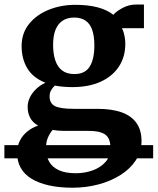

<svg xmlns="http://www.w3.org/2000/svg" viewBox="-52 -588 718 875"><path d="M646 73.5V133.5H-32V73.5ZM279 267.5Q218.5 267.5 171.5 257Q124.5 246.5 92 226.8Q59.5 207 42.8 177.5Q26 148 26 110Q26 78 38.5 53.2Q51 28.5 72.8 11Q94.5 -6.5 121.5 -15.5Q97 -29.5 85.5 -51.2Q74 -73 74 -101Q74 -123 84.2 -144Q94.5 -165 112.8 -182.5Q131 -200 155 -211Q98 -233.5 72.2 -277Q46.5 -320.5 46.5 -377.5Q46.5 -437 80.5 -479Q114.5 -521 170.2 -543.5Q226 -566 291 -566Q350 -566 393.2 -554.5Q436.5 -543 464.5 -520.5Q476 -535 505.5 -551.2Q535 -567.5 570.5 -567.5H604V-459.5H503.5Q508.5 -450.5 511.8 -439.2Q515 -428 517 -415.5Q519 -403 519 -389.5Q519.5 -329.5 490 -284.8Q460.5 -240 406.5 -215.5Q352.5 -191 277.5 -191Q256 -191 235.8 -192.8Q215.5 -194.5 198 -198Q187 -188 180.5 -176Q174 -164 174 -149Q174 -116.5 199 -104.2Q224 -92 284 -92H392Q459 -92 503.8 -75.5Q548.5 -59 570.8 -26.2Q593 6.5 593 54.5Q593 103 567.2 142.2Q541.5 181.5 497.2 209.5Q453 237.5 396.5 252.5Q340 267.5 279 267.5ZM293.5 201.5Q333.5 201.5 369.5 188.8Q405.5 176 428.5 150.5Q451.5 125 451.5 87Q451.5 60 442.5 42.5Q433.5 25 411.5 16.8Q389.5 8.5 350 8.5H238Q224.5 8.5 211.8 7.2Q199 6 188 4Q175 19 166.2 39.5Q157.5 60 157.5 88Q157.5 123.5 172 148.8Q186.5 174 216.5 187.8Q246.5 201.5 293.5 201.5ZM287 -250.5Q336 -250.5 357 -284.8Q378 -319 378 -380.5Q378 -424 368 -452.2Q358 -480.5 337.5 -494.2Q317 -508 286 -508Q256 -508 234.5 -494.5Q213 -481 201.5 -453.5Q190 -426 190 -383.5Q190 -343 200 -313Q210 -283 231.2 -266.8Q252.5 -250.5 287 -250.5Z"/></svg>

Font: Merriweather 28pt
Style: Bold
Weight: 700
Version: Version 2.100